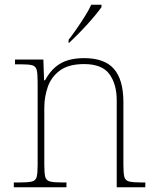

<svg xmlns="http://www.w3.org/2000/svg" viewBox="-20 -786 657 806"><path d="M38 0V-20H61Q98 -20 114 -24Q130 -28 134 -43.5Q138 -59 138 -94V-442Q138 -477 134 -492.5Q130 -508 115.5 -512Q101 -516 71 -516H43V-536H162L165 -449H169Q189 -485 213 -505Q237 -525 266.5 -533.5Q296 -542 333 -542Q419 -542 458.5 -496.5Q498 -451 498 -357V-94Q498 -59 502 -43.5Q506 -28 522.5 -24Q539 -20 575 -20H590V0H470V-365Q470 -432 439.5 -474.5Q409 -517 333 -517Q268 -517 231.5 -490Q195 -463 180.5 -421Q166 -379 166 -334V-94Q166 -59 170 -43.5Q174 -28 190.5 -24Q207 -20 243 -20H259V0ZM268 -619Q283 -638 301 -664Q319 -690 336 -717Q353 -744 363 -766H406V-756Q397 -743 380.5 -723Q364 -703 344 -681Q324 -659 304.5 -639.5Q285 -620 270 -606H268Z"/></svg>

Font: Noto Serif Tibetan Thin
Style: Regular
Weight: 250
Version: Version 2.103